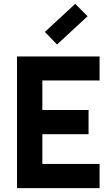

<svg xmlns="http://www.w3.org/2000/svg" viewBox="-20 -973 581 993"><path d="M160 -279V-404H438V-279ZM157 -557 199 -607V-79L152 -125H495V0H68V-681H495V-557ZM275 -743 212 -808 369 -953 433 -889Z"/></svg>

Font: Gabarito SemiBold
Style: Regular
Weight: 600
Designer: Leandro Assis / Alvaro Franca / Felipe Casaprima
Foundry: Naipe Foundry
Version: Version 1.000